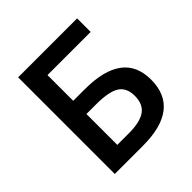

<svg xmlns="http://www.w3.org/2000/svg" viewBox="-189 -859 1003 1003"><g transform="rotate(-45 312.5 -357.0)"><path d="M577.1 -214.8Q577.1 0 301.8 0H94.2V-713.9H529.8V-613.8H210.9V-423.8H295.9Q577.1 -423.8 577.1 -214.8ZM210.9 -98.1H294.9Q378.9 -98.1 418 -125.7Q457 -153.3 457 -214.8Q457 -273.9 417.7 -300Q378.4 -326.2 280.8 -326.2H210.9Z"/></g></svg>

Font: JBL Sans
Style: Semibold
Weight: 600
Version: Version 1.10